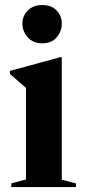

<svg xmlns="http://www.w3.org/2000/svg" viewBox="-20 -760 346 780"><path d="M152 -584Q114.5 -584 92.8 -608.2Q71 -632.5 71 -664.5Q71 -695 92.8 -717.2Q114.5 -739.5 152 -739.5Q189.5 -739.5 210.2 -717.2Q231 -695 231 -664.5Q231 -632.5 210.2 -608.2Q189.5 -584 152 -584ZM231 -527.5V-30L288.5 -15V0H26V-15L85.5 -31V-403Q77 -410.5 60.2 -424.8Q43.5 -439 20.5 -459.5V-472L224.5 -527.5Z"/></svg>

Font: Newsreader 72pt SemiBold
Style: Regular
Weight: 600
Designer: Hugues Gentile
Foundry: Production Type
Version: Version 1.003; ttfautohint (v1.8.3)